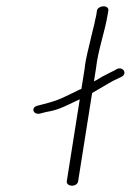

<svg xmlns="http://www.w3.org/2000/svg" viewBox="-20 -574 415 609"><path d="M227.8 1 272.2 -279C289 -289.1 306.1 -298.6 321.8 -308L339.4 -318C349.2 -323 357.6 -326 366.4 -331C386.2 -342 367.3 -368 345.8 -352C337.1 -348 330.5 -344 321.9 -340L304.4 -331C296.8 -327 287.7 -320 278 -316L284.5 -357C290.9 -416 312.9 -473 322.1 -531L323.7 -541C324.8 -548 318.7 -554 308.7 -554C298.7 -554 288.8 -548 287.7 -541L286.1 -531C285.2 -525 284.2 -519 282.1 -512C279.4 -495 273.5 -477 269.7 -459C262.2 -424 252.1 -392 248.4 -356L238.2 -292C237.1 -291 235.1 -291 232.9 -290C213.3 -280 195.1 -272 176.7 -263C152.9 -252 127 -246 99.9 -239C76.1 -234 84.9 -208 107.9 -214L119.4 -217C126.7 -219 132.8 -220 138 -221C169 -227 194.2 -241 220.1 -253L233 -259L191.8 1C190.6 9 198.6 15 208.6 15C218.6 15 226.6 9 227.8 1Z"/></svg>

Font: CiSf OpenHand
Style: SquObl
Weight: 400
Foundry: Cannot Into Space Fonts
Version: Version 0.7892